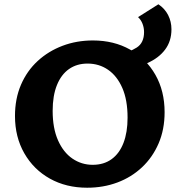

<svg xmlns="http://www.w3.org/2000/svg" viewBox="-20 -862 839 897"><path d="M387 15Q289 15 213 -27.5Q137 -70 93.5 -146Q50 -222 50 -320Q50 -401 78 -466Q106 -531 156 -577Q206 -623 272 -648Q338 -673 414 -673Q512 -673 587.5 -630.5Q663 -588 706 -512.5Q749 -437 749 -338Q749 -257 721 -192Q693 -127 643.5 -80.5Q594 -34 528.5 -9.5Q463 15 387 15ZM413 -92Q465 -92 501.5 -118.5Q538 -145 557 -194.5Q576 -244 576 -312Q576 -395 551.5 -451Q527 -507 485 -536Q443 -565 389 -565Q339 -565 302.5 -539.5Q266 -514 246 -464.5Q226 -415 226 -344Q226 -263 251 -206.5Q276 -150 318.5 -121Q361 -92 413 -92ZM547 -536 530 -607Q585 -618 619 -640Q653 -662 653 -712Q653 -732 646 -750.5Q639 -769 625 -782L720 -842Q750 -822 765.5 -791.5Q781 -761 781 -725Q781 -670 751.5 -630.5Q722 -591 669 -567.5Q616 -544 547 -536Z"/></svg>

Font: Ysabeau Infant ExtraBold
Style: Regular
Weight: 800
Designer: Christian Thalmann (Catharsis Fonts)
Version: Version 2.001;gftools[0.9.30]; featfreeze: ss01,ss02,lnum